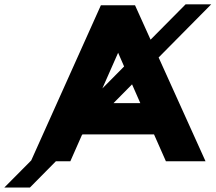

<svg xmlns="http://www.w3.org/2000/svg" viewBox="-134 -735 983 875"><path d="M2.4 119.6H-114.3L8.3 -3.9L325.7 -710.9H481.4L552.2 -554.2L711.9 -715.3H828.6L588.9 -473.1L802.7 0H622.1L567.9 -122.6H242.2L239.3 -119.6L186.5 0H120.6ZM467.8 -350.6 383.3 -265.1H505.4ZM332.5 -332 431.6 -432.1 404.3 -494.6Z"/></svg>

Font: Bert Sans Black
Style: Regular
Weight: 900
Designer: Christian Robertson, Adam Twardoch, & Cristiano Sobral
Foundry: Google
Version: Version 12.135;January 10, 2020;FontCreator 12.0.0.2547 64-b